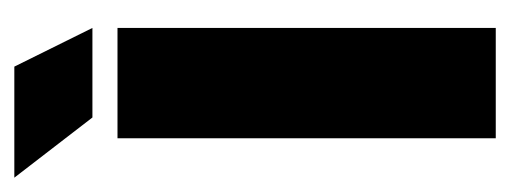

<svg xmlns="http://www.w3.org/2000/svg" viewBox="-243 -470 712 268"><g transform="rotate(-90 113.0 -336.0)"><path d="M54 0V-528H208V0ZM83 -563 -1 -672H154L208 -563Z"/></g></svg>

Font: Bricolage Grotesque 96pt ExtraBold Condensed
Style: Regular
Weight: 800
Width: 3
Version: Version 1.001;gftools[0.9.33.dev8+g029e19f]